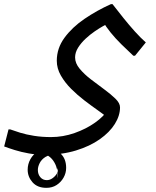

<svg xmlns="http://www.w3.org/2000/svg" viewBox="-40 -480 749 923"><path d="M173 264Q135 264 98.5 257.5Q62 251 31.5 241.5Q1 232 -20 224L1 142H9Q28 149 57 158Q86 167 124 173Q162 179 205 179Q263 179 318.5 159.5Q374 140 417 109.5Q460 79 480 46L477 86Q460 71 430 50Q400 29 366 3Q332 -23 302 -53Q272 -83 252.5 -117Q233 -151 233 -188Q233 -248 270 -298.5Q307 -349 366.5 -389.5Q426 -430 493 -460H501Q525 -429 553 -394Q581 -359 609 -328Q637 -297 661 -276L609 -212H601Q572 -239 543.5 -267Q515 -295 492 -323.5Q469 -352 454 -378L471 -363Q469 -362 453 -353Q437 -344 415 -329Q393 -314 371.5 -294Q350 -274 335.5 -251Q321 -228 321 -204Q321 -176 343 -149.5Q365 -123 397 -98.5Q429 -74 461 -50.5Q493 -27 515 -5.5Q537 16 537 36Q537 76 512 116Q487 156 439.5 189.5Q392 223 325 243.5Q258 264 173 264ZM193 234Q225 234 251.5 258.5Q278 283 278 327Q278 352 265.5 374Q253 396 232 409.5Q211 423 183 423Q140 423 116.5 396.5Q93 370 93 336Q93 309 106 285.5Q119 262 142 248Q165 234 193 234ZM225 265Q197 263 178.5 274.5Q160 286 151 303.5Q142 321 142 337Q142 358 154 372Q166 386 185 386Q200 386 213.5 376Q227 366 234.5 352.5Q242 339 237 328L234 377Q239 356 235 337Q231 318 222 302Q213 286 200 275Q187 264 173 259Z"/></svg>

Font: Kufam
Style: Italic
Weight: 400
Italic angle: -11°
Designer: Artur Schmal
Foundry: Original Type
Version: Version 1.301; ttfautohint (v1.8.3)